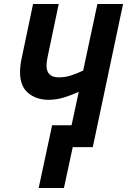

<svg xmlns="http://www.w3.org/2000/svg" viewBox="-20 -734 634 958"><path d="M299 204 343 0H443L594 -714H466L395 -382Q366 -368 336 -358Q306 -348 273 -348Q212 -348 212 -408Q212 -426 219 -457L273 -714H145L88 -443Q80 -405 80 -374Q80 -304 120.5 -270Q161 -236 223 -236Q261 -236 300 -248Q339 -260 373 -276L337 -109H240L173 204Z"/></svg>

Font: Noto Sans UI SemiCondensed
Style: Bold Italic
Weight: 700
Width: 4
Designer: Monotype Design Team
Foundry: Monotype Imaging Inc.
Version: 1.001